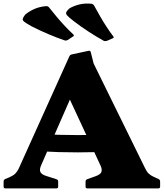

<svg xmlns="http://www.w3.org/2000/svg" viewBox="-22 -1046 909 1066"><path d="M603 -833 571 -819Q560 -816 553 -820Q515 -841 471 -869.5Q427 -898 387 -929Q361 -949 351.5 -959.5Q342 -970 346 -978.5Q350 -987 363 -999Q386 -1013 417.5 -1021Q449 -1029 487 -1025Q496 -1023 501 -1014Q518 -983 535 -953.5Q552 -924 570 -896.5Q588 -869 607 -844Q613 -836 603 -833ZM383 -843 354 -824Q344 -819 336 -822Q295 -836 246.5 -856.5Q198 -877 153 -900Q125 -916 113.5 -924.5Q102 -933 104.5 -942Q107 -951 118 -965Q138 -982 167.5 -995.5Q197 -1009 235 -1012Q245 -1012 251 -1004Q273 -976 295 -950Q317 -924 339.5 -900Q362 -876 385 -855Q392 -848 383 -843ZM8 0Q-2 0 -2 -10V-38Q-2 -48 7 -52L33 -63Q53 -72 63.5 -83Q74 -94 81 -108L363 -733Q367 -742 377 -744L470 -764Q480 -766 482 -756L498 -693L784 -111Q793 -92 804.5 -81.5Q816 -71 830 -65L858 -52Q867 -48 867 -38V-10Q867 0 857 0H463Q453 0 453 -10V-38Q453 -47 462 -51L507 -67Q536 -77 541 -91.5Q546 -106 536 -127L320 -592L441 -664L208 -132Q195 -104 202.5 -90.5Q210 -77 232 -70L291 -51Q301 -48 301 -38V-10Q301 0 291 0ZM201 -302Q302 -296 411 -296Q520 -296 620 -302V-206Q520 -200 411 -200Q302 -200 201 -206Z"/></svg>

Font: Hahmlet Black
Style: Regular
Weight: 900
Version: Version 1.002